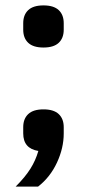

<svg xmlns="http://www.w3.org/2000/svg" viewBox="-20 -549 322 711"><path d="M141 -144Q179 -144 197.5 -126.5Q216 -109 216 -78V-55Q216 -1 191 53Q166 107 121 142H38Q73 107 92.5 76Q112 45 122 10Q66 1 66 -55V-78Q66 -109 84.5 -126.5Q103 -144 141 -144ZM141 -373Q103 -373 84.5 -390.5Q66 -408 66 -439V-463Q66 -494 84.5 -511.5Q103 -529 141 -529Q179 -529 197.5 -511.5Q216 -494 216 -463V-439Q216 -408 197.5 -390.5Q179 -373 141 -373Z"/></svg>

Font: IBM Plex Sans Cond SmBld
Style: Regular
Weight: 600
Width: 3
Designer: Mike Abbink, Paul van der Laan, Pieter van Rosmalen
Foundry: Bold Monday
Version: Version 1.3